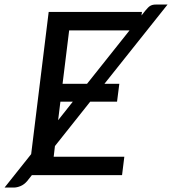

<svg xmlns="http://www.w3.org/2000/svg" viewBox="-75 -770 756 844"><path d="M384 -401.5H449.5L439.5 -323H321.5L166.5 -128L161 -81H471.5L461.5 0H65L44 26.5Q31 41.5 15.2 48Q-0.5 54.5 -15 54.5H-55L62 -92.5L139 -717.5H549L547 -702L564.5 -724Q570.5 -731 575.2 -736Q580 -741 585 -744Q590 -747 596 -748.5Q602 -750 610.5 -750H661.5ZM200 -401.5H307.5L494.5 -636.5H229ZM180.5 -241.5 245 -323H190.5Z"/></svg>

Font: Lato Medium
Style: Italic
Weight: 500
Italic angle: -7°
Designer: Lukasz Dziedzic
Foundry: tyPoland Lukasz Dziedzic
Version: Version 2.006; 2014-01-15